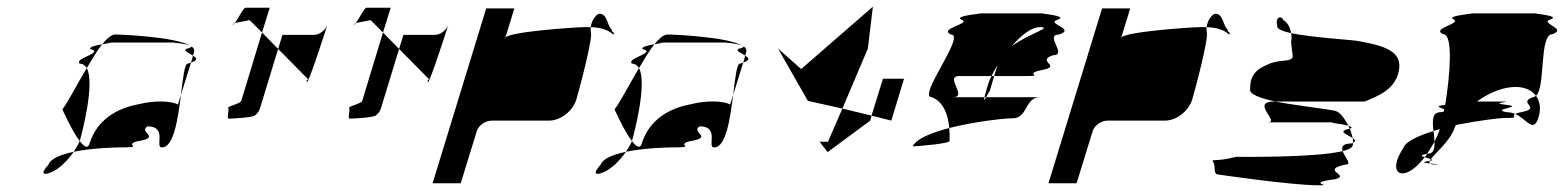

<svg xmlns="http://www.w3.org/2000/svg" viewBox="-20 -735 4667 573"><path d="M166 -409C166 -409 194 -345 218 -314L219 -318C224 -335 264 -486 239 -532C207 -478 177 -420 166 -409ZM125 -244C99 -216 109 -210 135 -222C157 -231 182 -256 200 -282C163 -274 131 -262 125 -244ZM218 -545C200 -562 294 -577 249 -589C246 -595 267 -600 285 -603C270 -584 255 -559 239 -532C234 -540 227 -545 218 -545ZM285 -603C305 -607 322 -608 299 -608H497C494 -608 535 -605 547 -599C502 -625 344 -632 324 -632C313 -632 300 -621 285 -603ZM200 -282C207 -293 214 -304 218 -314C231 -297 242 -290 247 -306C269 -377 328 -412 394 -424C441 -436 492 -434 511 -423L520 -452C511 -381 499 -295 463 -295C441 -295 481 -358 420 -358C391 -340 466 -325 388 -313C348 -301 416 -295 335 -295C321 -295 252 -293 200 -282ZM535 -589C528 -583 545 -576 556 -569L559 -580C561 -587 558 -592 551 -597C553 -595 549 -592 535 -589ZM547 -599C549 -598 550 -598 551 -597C550 -598 548 -598 547 -599ZM540 -545C531 -545 526 -502 520 -452L550 -548ZM550 -548 556 -569C567 -562 572 -556 550 -548Z M675 -662C676 -661 679 -663 681 -666C678 -665 674 -663 675 -662ZM681 -666C690 -678 706 -712 713 -712H785L762 -638L725 -675C709 -671 690 -669 681 -666ZM661 -412C665 -406 655 -381 663 -381C672 -381 731 -384 740 -390C748 -396 754 -404 756 -412L810 -589L762 -638L700 -434C697 -425 657 -418 661 -412ZM810 -589 823 -631H917C933 -631 951 -644 957 -661C953 -647 900 -484 896 -490C891 -497 906 -500 898 -500ZM957 -662V-661Z M1036 -662C1037 -661 1040 -663 1042 -666C1039 -665 1035 -663 1036 -662ZM1042 -666C1051 -678 1067 -712 1074 -712H1146L1123 -638L1086 -675C1070 -671 1051 -669 1042 -666ZM1022 -412C1026 -406 1016 -381 1024 -381C1033 -381 1092 -384 1101 -390C1109 -396 1115 -404 1117 -412L1171 -589L1123 -638L1061 -434C1058 -425 1018 -418 1022 -412ZM1171 -589 1184 -631H1278C1294 -631 1312 -644 1318 -661C1314 -647 1261 -484 1257 -490C1252 -497 1267 -500 1259 -500ZM1318 -662V-661Z M1271 -188H1355L1403 -344C1408 -360 1428 -375 1447 -375H1618C1653 -375 1689 -403 1700 -438C1705 -454 1752 -627 1743 -640V-654H1725C1697 -654 1494 -640 1488 -622L1515 -710H1431ZM1743 -654C1746 -678 1762 -694 1769 -694C1793 -694 1791 -660 1806 -646C1804 -638 1818 -638 1810 -632C1794 -647 1771 -653 1743 -654Z M1814 -409C1814 -409 1842 -345 1866 -314L1867 -318C1872 -335 1912 -486 1887 -532C1855 -478 1825 -420 1814 -409ZM1773 -244C1747 -216 1757 -210 1783 -222C1805 -231 1830 -256 1848 -282C1811 -274 1779 -262 1773 -244ZM1866 -545C1848 -562 1942 -577 1897 -589C1894 -595 1915 -600 1933 -603C1918 -584 1903 -559 1887 -532C1882 -540 1875 -545 1866 -545ZM1933 -603C1953 -607 1970 -608 1947 -608H2145C2142 -608 2183 -605 2195 -599C2150 -625 1992 -632 1972 -632C1961 -632 1948 -621 1933 -603ZM1848 -282C1855 -293 1862 -304 1866 -314C1879 -297 1890 -290 1895 -306C1917 -377 1976 -412 2042 -424C2089 -436 2140 -434 2159 -423L2168 -452C2159 -381 2147 -295 2111 -295C2089 -295 2129 -358 2068 -358C2039 -340 2114 -325 2036 -313C1996 -301 2064 -295 1983 -295C1969 -295 1900 -293 1848 -282ZM2183 -589C2176 -583 2193 -576 2204 -569L2207 -580C2209 -587 2206 -592 2199 -597C2201 -595 2197 -592 2183 -589ZM2195 -599C2197 -598 2198 -598 2199 -597C2198 -598 2196 -598 2195 -599ZM2188 -545C2179 -545 2174 -502 2168 -452L2198 -548ZM2198 -548 2204 -569C2215 -562 2220 -556 2198 -548Z M2302 -590 2371 -529 2585 -715 2570 -590 2494 -411 2391 -434ZM2426 -312 2450 -281 2577 -375 2581 -390 2494 -411 2451 -312ZM2581 -390 2615 -500H2678L2640 -375Z M2704 -298C2718 -299 2821 -306 2814 -316C2814 -329 2814 -341 2813 -353C2760 -339 2714 -321 2704 -298ZM2761 -445C2716 -445 2864 -632 2818 -632C2779 -650 2880 -664 2850 -676C2821 -689 2928 -695 2900 -695H3097C3069 -695 3174 -689 3136 -676C3099 -664 3193 -650 3141 -632C3095 -632 3168 -570 3122 -570C3070 -552 3152 -538 3090 -526C3029 -514 3103 -508 3040 -508H2947L2957 -541C2951 -530 2944 -519 2939 -508H2843C2797 -508 2870 -445 2824 -445H2918C2915 -433 2919 -437 2923 -445H3084C3038 -445 3048 -382 3002 -382C2976 -382 2888 -372 2813 -353C2809 -398 2793 -432 2761 -445ZM2926 -474C2922 -460 2919 -451 2918 -445H2923C2927 -453 2934 -464 2934 -464L2947 -508H2939C2933 -496 2929 -485 2926 -474ZM2999 -597C3051 -635 3125 -654 3083 -654C3058 -654 3028 -630 2999 -597Z M3109 -188H3193L3241 -344C3246 -360 3266 -375 3285 -375H3456C3491 -375 3527 -403 3538 -438C3543 -454 3590 -627 3581 -640V-654H3563C3535 -654 3332 -640 3326 -622L3353 -710H3269ZM3581 -654C3584 -678 3600 -694 3607 -694C3631 -694 3629 -660 3644 -646C3642 -638 3656 -638 3648 -632C3632 -647 3609 -653 3581 -654Z M3601 -251C3609 -239 3599 -214 3617 -214C3617 -214 3835 -182 3914 -182C3966 -182 3870 -188 3964 -200C4014 -212 3916 -227 3996 -244C4016 -244 3993 -266 3987 -284C3904 -264 3684 -267 3669 -267C3603 -250 3593 -263 3601 -251ZM3711 -470C3706 -454 3741 -442 3786 -432H4053C4092 -449 4148 -467 4156 -532C4161 -586 4102 -600 4036 -612C4022 -616 3901 -622 3833 -636C3835 -626 3835 -617 3833 -610L3838 -566C3833 -549 3809 -559 3771 -546C3745 -534 3710 -523 3711 -470ZM3792 -658C3784 -689 3808 -687 3810 -675C3823 -668 3831 -652 3833 -636C3807 -642 3789 -649 3792 -658ZM3764 -370C3801 -370 3710 -432 3783 -432H3786C3854 -419 3941 -410 3965 -404C3979 -401 3993 -381 4004 -360C3982 -366 3928 -370 3971 -370ZM4004 -360C4005 -357 4007 -354 4008 -351H4010C4017 -354 4013 -357 4004 -360ZM3987 -284C3983 -296 3986 -307 4015 -307C4016 -308 4017 -308 4018 -309C4018 -306 4018 -303 4017 -301C4015 -294 4004 -288 3987 -284ZM4008 -351C4012 -342 4015 -331 4017 -323C4002 -333 3968 -343 4008 -351ZM4017 -323C4018 -318 4018 -313 4018 -309C4028 -314 4024 -318 4017 -323Z M4168 -293C4134 -242 4143 -208 4178 -220C4195 -226 4214 -243 4232 -266C4222 -269 4216 -272 4239 -276C4246 -287 4254 -299 4261 -312C4260 -322 4260 -333 4258 -344C4210 -329 4174 -312 4168 -293ZM4287 -633C4249 -650 4344 -665 4318 -677C4292 -689 4393 -695 4368 -695H4568C4543 -695 4642 -689 4607 -677C4573 -665 4660 -650 4613 -633C4573 -633 4593 -475 4564 -449C4550 -468 4524 -478 4492 -475C4458 -472 4420 -456 4388 -432H4456C4517 -432 4413 -429 4476 -422C4532 -416 4424 -409 4478 -400C4486 -400 4495 -398 4502 -395C4486 -387 4521 -383 4473 -383C4454 -383 4391 -375 4325 -362L4322 -356C4309 -315 4265 -280 4250 -260C4246 -262 4237 -264 4232 -266C4235 -269 4237 -272 4239 -276H4240C4259 -276 4262 -292 4261 -312C4267 -324 4273 -337 4277 -350C4270 -348 4265 -346 4258 -344C4255 -373 4253 -400 4278 -400C4282 -401 4287 -401 4289 -402C4290 -404 4289 -407 4290 -409C4280 -414 4257 -418 4293 -422C4307 -507 4318 -633 4287 -633ZM4242 -254C4244 -254 4246 -255 4247 -255C4245 -252 4246 -249 4248 -247C4233 -249 4219 -251 4242 -254ZM4247 -255C4258 -257 4255 -258 4250 -260C4248 -258 4248 -257 4247 -255ZM4248 -247C4250 -245 4254 -244 4262 -244C4285 -244 4265 -245 4248 -247ZM4502 -395C4538 -379 4556 -335 4572 -386C4579 -410 4576 -433 4564 -449C4561 -447 4558 -445 4555 -445C4507 -428 4582 -413 4523 -401C4512 -399 4506 -397 4502 -395Z"/></svg>

Font: bitstorm
Style: extobl
Weight: 400
Version: Version 0.2